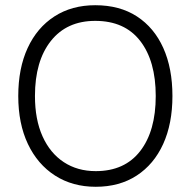

<svg xmlns="http://www.w3.org/2000/svg" viewBox="-20 -708 731 736"><path d="M50 -340Q50 -446 86 -524Q122 -602 188.5 -645Q255 -688 345 -688Q439 -688 505 -645Q571 -602 606 -524Q641 -446 641 -340Q641 -234 605.5 -156Q570 -78 504 -35Q438 8 347 8Q258 8 191 -35Q124 -78 87 -156Q50 -234 50 -340ZM114 -340Q114 -250 143 -185.5Q172 -121 224.5 -86.5Q277 -52 347 -52Q458 -52 517.5 -129Q577 -206 577 -340Q577 -474 517.5 -551Q458 -628 345 -628Q236 -628 175 -551Q114 -474 114 -340Z"/></svg>

Font: Hind Variable Light
Style: Regular
Weight: 300
Designer: Manushi Parikh, Satya Rajpurohit
Foundry: Indian Type Foundry
Version: Version 3.000